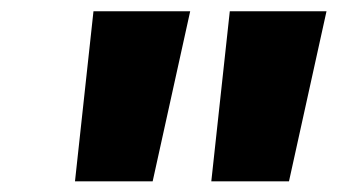

<svg xmlns="http://www.w3.org/2000/svg" viewBox="-20 -748 615 350"><path d="M116.7 -417.5 150.4 -727.5H326.7L258.3 -417.5ZM365.2 -417.5 398.9 -727.5H575.2L506.8 -417.5Z"/></svg>

Font: Inter 24pt Black
Style: Italic
Weight: 900
Italic angle: -9.3988°
Designer: Rasmus Andersson
Foundry: rsms
Version: Version 4.001;git-66647c0bb